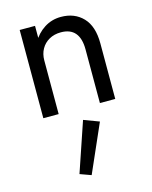

<svg xmlns="http://www.w3.org/2000/svg" viewBox="-120 -549 766 967"><g transform="rotate(-15 262.5 -65.0)"><path d="M155 -460H75V0H155ZM370 -280V0H450V-290Q450 -379 406.5 -424.5Q363 -470 292 -470Q244 -470 205 -445Q166 -420 142.5 -377.5Q119 -335 119 -280H155Q155 -313 169.5 -339Q184 -365 210.5 -380Q237 -395 272 -395Q321 -395 345.5 -366Q370 -337 370 -280ZM266 60 178 319 236 340 346 90Z"/></g></svg>

Font: Glinicke Jost Regular
Style: Regular
Weight: 400
Version: Version 3.710